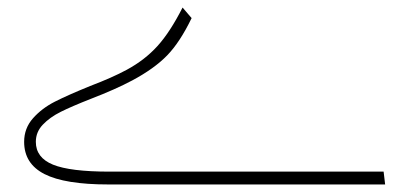

<svg xmlns="http://www.w3.org/2000/svg" viewBox="-20 -489 1070 509"><path d="M44 -113Q44 -149 67.5 -175.5Q91 -202 125.5 -219.5Q160 -237 219 -261Q277 -283 316 -304Q364 -330 397.5 -367Q431 -404 464 -469L488 -441Q457 -377 423 -342Q389 -307 331 -276Q286 -252 221 -227Q170 -207 141 -192.5Q112 -178 93.5 -158.5Q75 -139 75 -113Q75 -71 120.5 -52.5Q166 -34 270 -34H997L1001 0H267Q152 0 98 -27.5Q44 -55 44 -113Z"/></svg>

Font: FiraGO UltraLight
Style: Italic
Weight: 200
Italic angle: -8°
Designer: bBox Type GmbH
Foundry: bBox Type GmbH
Version: Version 1.001